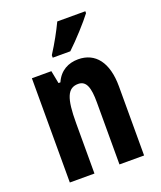

<svg xmlns="http://www.w3.org/2000/svg" viewBox="-141 -855 791 945"><g transform="rotate(-20 254.0 -383.0)"><path d="M420 -756V-766H273C252 -722 225 -672 191 -619V-606H283C329 -649 393 -720 420 -756ZM305 -556C255 -556 209 -534 185 -479H175L162 -546H60V0H189V-264C189 -394 208 -442 264 -442C307 -442 320 -402 320 -325V0H449V-362C449 -488 395 -556 305 -556Z"/></g></svg>

Font: Noto Sans Tamil ExtraCondensed
Style: Bold
Weight: 700
Width: 2
Designer: Jelle Bosma - Monotype Design Team
Foundry: Monotype Imaging Inc.
Version: Version 2.004